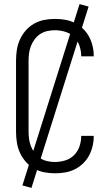

<svg xmlns="http://www.w3.org/2000/svg" viewBox="-20 -835 540 934"><path d="M247 8Q221 8 195 3Q169 -2 146 -15Q123 -28 105.5 -48Q88 -68 77 -92Q66 -116 62 -142.5Q58 -169 58 -195V-540Q58 -566 62 -592.5Q66 -619 77 -643Q88 -667 105.5 -687Q123 -707 146 -720Q169 -733 195 -738Q221 -743 247 -743Q272 -743 296 -739Q320 -735 342 -724.5Q364 -714 382.5 -696.5Q401 -679 412.5 -658Q424 -637 430 -612.5Q436 -588 436 -564Q436 -563 436 -562.5Q436 -562 436 -561H375Q375 -562 375 -562.5Q375 -563 375 -563Q375 -588 366.5 -612.5Q358 -637 340 -655Q322 -673 297 -680.5Q272 -688 247 -688Q229 -688 210.5 -684Q192 -680 176.5 -670Q161 -660 149.5 -645Q138 -630 131 -612.5Q124 -595 121.5 -577Q119 -559 119 -540V-195Q119 -176 121.5 -158Q124 -140 131 -122.5Q138 -105 149.5 -90Q161 -75 176.5 -65Q192 -55 210.5 -51Q229 -47 247 -47Q272 -47 297 -54.5Q322 -62 340 -80Q358 -98 366.5 -122.5Q375 -147 375 -172Q375 -172 375 -172.5Q375 -173 375 -174H436Q436 -173 436 -172.5Q436 -172 436 -171Q436 -147 430 -122.5Q424 -98 412.5 -77Q401 -56 382.5 -38.5Q364 -21 342 -10.5Q320 0 296 4Q272 8 247 8ZM133 79 89 67 367 -815 411 -803Z"/></svg>

Font: Iosevka SS04 Light
Style: Regular
Weight: 300
Monospace: yes
Designer: Belleve Invis
Foundry: Belleve Invis
Version: Version 19.0.0; ttfautohint (v1.8.4)